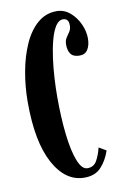

<svg xmlns="http://www.w3.org/2000/svg" viewBox="-83 -760 531 820"><g transform="rotate(-10 182.5 -350.5)"><path d="M216.5 10Q134.5 10 83.8 -83Q33 -176 33 -349Q33 -416.5 44.8 -481Q56.5 -545.5 79.8 -597.5Q103 -649.5 138.5 -680.2Q174 -711 221.5 -711Q254 -711 279.2 -689.5Q304.5 -668 319 -636.2Q333.5 -604.5 333.5 -573.5Q333.5 -544.5 322 -525.8Q310.5 -507 286.5 -507Q259.5 -507 248.2 -522Q237 -537 237 -562.5Q237 -580.5 244.5 -592Q252 -603.5 259.5 -614.5Q267 -625.5 267 -641.5Q267 -658.5 260.2 -665.2Q253.5 -672 242.5 -672Q224 -672 210.2 -650.8Q196.5 -629.5 187 -594.2Q177.5 -559 171.8 -516.5Q166 -474 163.5 -430.5Q161 -387 161 -350Q161 -257.5 169.5 -184.8Q178 -112 194.8 -69.8Q211.5 -27.5 235.5 -27.5Q263 -27.5 276 -50.2Q289 -73 297.5 -106.5L329 -88Q314.5 -45.5 288.5 -17.8Q262.5 10 216.5 10Z"/></g></svg>

Font: Imbue 10pt
Style: Bold
Weight: 700
Designer: Tyler Finck
Foundry: Etcetera Type Company
Version: Version 1.102; ttfautohint (v1.8.3)